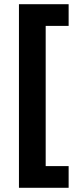

<svg xmlns="http://www.w3.org/2000/svg" viewBox="-20 -734 371 912"><path d="M306 158H70V-714H306V-611H197V55H306Z"/></svg>

Font: Noto Sans Medefaidrin
Style: Bold
Weight: 700
Designer: Dalton Maag Ltd
Foundry: Dalton Maag Ltd
Version: Version 1.002; ttfautohint (v1.8.4.7-5d5b)